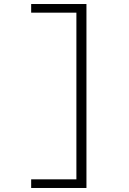

<svg xmlns="http://www.w3.org/2000/svg" viewBox="-20 -720 640 955"><path d="M410 -700V215H135V172H360V-657H135V-700Z"/></svg>

Font: Red Hat Mono
Style: Regular
Weight: 300
Monospace: yes
Designer: Pentagram, MCKL
Foundry: Pentagram, MCKL
Version: Version 1.023